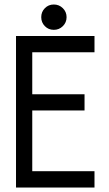

<svg xmlns="http://www.w3.org/2000/svg" viewBox="-20 -846 490 866"><path d="M182.4 -728Q166 -744.6 166 -768.6Q166 -792.5 182.4 -809.1Q198.7 -825.7 222.7 -825.7Q246.6 -825.7 263.4 -809.1Q280.3 -792.5 280.3 -768.6Q280.3 -744.6 263.4 -728Q246.6 -711.4 222.7 -711.4Q198.7 -711.4 182.4 -728ZM125.5 -347.7V-73.7H406.2V0H52.2V-683.6H406.2V-610.4H125.5V-420.9H361.3V-347.7Z"/></svg>

Font: Anka/Coder Narrow
Style: Regular
Weight: 400
Width: 3
Monospace: yes
Version: Version 001.100